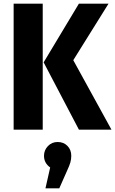

<svg xmlns="http://www.w3.org/2000/svg" viewBox="-20 -713 633 1056"><path d="M215 0H55V-693H215ZM383 -382 593 0H414L220 -370L414 -693H577ZM372 144Q372 163 367 180.5Q362 198 348 228L306 323H230L256 208Q222 184 222 144Q222 113 243.5 90.5Q265 68 297 68Q330 68 351 89.5Q372 111 372 144Z"/></svg>

Font: Fira Sans Condensed
Style: Bold
Weight: 700
Width: 3
Designer: bBox Type GmbH & Carrois Corporate GbR & Edenspiekermann AG
Foundry: bBox Type GmbH & Carrois Corporate GbR & Edenspiekermann AG
Version: Version 4.301